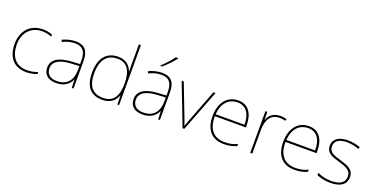

<svg xmlns="http://www.w3.org/2000/svg" viewBox="-26 -1572 4451 2285"><g transform="rotate(20 2200.0 -429.0)"><path d="M302 -41C357 -41 405 -53 438 -67V-92C399 -76 350 -66 302 -66C150 -66 86 -176 86 -312C86 -460 175 -564 319 -564C357 -564 397 -558 437 -540L442 -565C405 -581 367 -589 319 -589C157 -589 59 -473 59 -312C59 -157 133 -41 302 -41Z M736 -588C677 -588 622 -573 569 -549L578 -523C635 -552 683 -563 736 -563C829 -563 874 -514 874 -394V-351L771 -345C614 -336 520 -285 520 -180C520 -96 574 -41 680 -41C788 -41 844 -93 872 -154H874L878 -51H900V-401C900 -531 845 -588 736 -588ZM773 -321 874 -326V-271C872 -150 813 -66 680 -66C595 -66 548 -109 548 -180C548 -273 637 -314 773 -321Z M1266 -41C1371 -41 1427 -97 1451 -164H1453L1455 -51H1477V-811H1451V-594C1451 -552 1451 -510 1453 -465H1451C1429 -535 1370 -589 1274 -589C1124 -589 1042 -488 1042 -305C1042 -134 1114 -41 1266 -41ZM1266 -66C1132 -66 1069 -145 1069 -305C1069 -478 1142 -564 1274 -564C1393 -564 1451 -477 1451 -317V-314C1451 -158 1399 -66 1266 -66Z M1947 -810V-817H1917C1888 -774 1823 -703 1778 -663V-657H1799C1852 -701 1912 -765 1947 -810ZM1830 -588C1771 -588 1716 -573 1663 -549L1672 -523C1729 -552 1777 -563 1830 -563C1923 -563 1968 -514 1968 -394V-351L1865 -345C1708 -336 1614 -285 1614 -180C1614 -96 1668 -41 1774 -41C1882 -41 1938 -93 1966 -154H1968L1972 -51H1994V-401C1994 -531 1939 -588 1830 -588ZM1867 -321 1968 -326V-271C1966 -150 1907 -66 1774 -66C1689 -66 1642 -109 1642 -180C1642 -273 1731 -314 1867 -321Z M2281 -51H2303L2507 -579H2480L2330 -189C2313 -146 2305 -120 2293 -87H2291C2280 -120 2271 -146 2254 -189L2104 -579H2077Z M2794 -589C2640 -589 2566 -459 2566 -310C2566 -155 2637 -41 2803 -41C2867 -41 2915 -51 2966 -74V-101C2904 -73 2867 -66 2803 -66C2666 -66 2591 -156 2593 -317H2986V-342C2986 -481 2929 -589 2794 -589ZM2794 -564C2906 -564 2960 -474 2959 -342H2594C2606 -487 2682 -564 2794 -564Z M3325 -587C3240 -587 3185 -539 3166 -478H3164L3162 -579H3138V-51H3164V-348C3164 -479 3214 -562 3325 -562C3355 -562 3375 -559 3400 -552L3406 -576C3382 -583 3357 -587 3325 -587Z M3689 -589C3535 -589 3461 -459 3461 -310C3461 -155 3532 -41 3698 -41C3762 -41 3810 -51 3861 -74V-101C3799 -73 3762 -66 3698 -66C3561 -66 3486 -156 3488 -317H3881V-342C3881 -481 3824 -589 3689 -589ZM3689 -564C3801 -564 3855 -474 3854 -342H3489C3501 -487 3577 -564 3689 -564Z M4353 -185C4353 -286 4263 -309 4175 -337C4094 -363 4025 -376 4025 -458C4025 -529 4084 -564 4180 -564C4233 -564 4292 -552 4329 -534L4340 -559C4298 -576 4243 -589 4180 -589C4068 -589 3998 -540 3998 -458C3998 -360 4073 -341 4166 -313C4254 -287 4326 -263 4326 -185C4326 -111 4276 -66 4155 -66C4093 -66 4034 -79 3981 -105V-75C4019 -58 4082 -41 4155 -41C4287 -41 4353 -96 4353 -185Z"/></g></svg>

Font: Noto Sans Tamil UI Thin
Style: Regular
Weight: 100
Designer: Jelle Bosma - Monotype Design Team
Foundry: Monotype Imaging Inc.
Version: Version 2.004